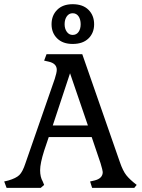

<svg xmlns="http://www.w3.org/2000/svg" viewBox="-35 -914 693 934"><path d="M279.3 -795.9Q279.3 -819.3 290 -834.5Q300.8 -849.6 318.4 -849.6Q336.9 -849.6 347.2 -834.5Q357.4 -819.3 357.4 -795.9Q357.4 -773.4 347.2 -758.8Q336.9 -744.1 318.4 -744.1Q300.8 -744.1 290 -759.3Q279.3 -774.4 279.3 -795.9ZM422.9 -795.9Q422.9 -838.9 395.5 -866.2Q368.2 -893.6 318.4 -893.6Q270.5 -893.6 243.2 -866.2Q215.8 -838.9 215.8 -795.9Q215.8 -753.9 243.2 -727.1Q270.5 -700.2 318.4 -700.2Q368.2 -700.2 395.5 -727.1Q422.9 -753.9 422.9 -795.9ZM305.7 -557.6 392.6 -303.7H221.7ZM163.1 0 179.7 -14.6 172.9 -31.2Q160.2 -52.7 160.2 -85.9Q160.2 -119.1 179.7 -180.7L202.1 -247.1H411.1L454.1 -120.1Q464.8 -84 464.8 -77.1Q464.8 -45.9 424.8 -36.1L403.3 -31.2L413.1 0H618.2L629.9 -14.6Q596.7 -40 579.6 -61.5Q562.5 -83 547.9 -126L365.2 -650.4H191.4L179.7 -619.1L201.2 -614.3Q241.2 -605.5 241.2 -574.2Q241.2 -561.5 231.4 -530.3L88.9 -120.1Q75.2 -78.1 59.1 -62.5Q43 -46.9 5.9 -36.1L-14.6 -31.2L-2.9 0Z"/></svg>

Font: Kurale
Style: Regular
Weight: 400
Version: 1.0; ttfautohint (v1.3)